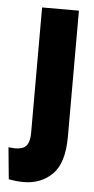

<svg xmlns="http://www.w3.org/2000/svg" viewBox="-86 -557 367 748"><g transform="rotate(5 97.5 -183.0)"><path d="M35 159Q8 159 -23 153L-35 29Q10 35 29 21.5Q48 8 48 -36V-525H192V-32Q192 71 147.5 115Q103 159 35 159Z"/></g></svg>

Font: Bricolage Grotesque 96pt Bricolage Grotesque 48pt Regular
Style: Bold
Weight: 700
Designer: Mathieu Triay
Foundry: Atelier Triay
Version: Version 1.001; ttfautohint (v1.8.4.7-5d5b);gftools[0.9.33.de